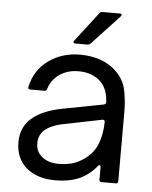

<svg xmlns="http://www.w3.org/2000/svg" viewBox="-54 -808 685 864"><g transform="rotate(5 288.0 -376.5)"><path d="M48 -147Q48 -219 102 -261Q146 -296 229 -313L417 -349Q426 -351 426 -360Q423 -419 392 -450Q354 -488 290 -488Q241 -488 204.5 -463Q168 -438 156 -396Q153 -387 145 -387H80Q69 -387 71 -398Q88 -476 149 -519.5Q210 -563 291 -563Q340 -563 382 -548.5Q424 -534 453 -506Q491 -470 501 -423Q511 -376 511 -326V-10Q511 0 501 0H436Q426 0 426 -10V-67Q426 -75 421 -75Q417 -75 414 -71Q389 -40 359 -22Q308 10 228 10Q145 10 96.5 -32Q48 -74 48 -147ZM326 -84Q380 -112 402.5 -157Q425 -202 427 -271Q427 -276 424 -278.5Q421 -281 416 -280L247 -246Q185 -234 156 -207Q133 -184 133 -149Q133 -111 161.5 -88Q190 -65 238 -65Q289 -65 326 -84ZM264 -611Q258 -611 256 -615Q254 -619 258 -623L361 -757Q365 -763 374 -763H453Q459 -763 460.5 -759.5Q462 -756 458 -751L332 -616Q327 -611 320 -611Z"/></g></svg>

Font: Open Sauce Two
Style: Regular
Weight: 400
Designer: Alfredo Marco Pradil
Foundry: Creative Sauce Fz LLC
Version: Version 1.477